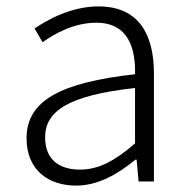

<svg xmlns="http://www.w3.org/2000/svg" viewBox="-20 -567 587 600"><path d="M218 13C287 13 350 -24 403 -68H407L413 0H461V-338C461 -456 416 -547 288 -547C202 -547 128 -505 88 -478L113 -435C151 -462 211 -496 281 -496C382 -496 404 -414 402 -335C168 -309 63 -252 63 -135C63 -35 132 13 218 13ZM230 -37C170 -37 121 -64 121 -138C121 -219 192 -269 402 -292V-119C340 -65 289 -37 230 -37Z"/></svg>

Font: Noto Sans HK Light
Style: Regular
Weight: 300
Designer: Ryoko NISHIZUKA 西塚涼子 (kana, bopomofo & ideographs); Paul D. Hunt (Latin, Greek & Cyrillic); Sandoll Communications 산돌커뮤니
Foundry: Adobe
Version: Version 2.004;hotconv 1.0.118;makeotfexe 2.5.65603